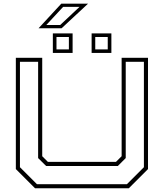

<svg xmlns="http://www.w3.org/2000/svg" viewBox="-20 -1010 879 1030"><path d="M168 0 65 -103V-700H206.5V-172L237 -141.5H602L632.5 -172V-700H774V-103L671 0ZM178 -22H661L752 -113V-678.5H654.5V-162L612 -119.5H227.5L184.5 -162V-678.5H87V-113ZM471.5 -726V-831H577.5V-726ZM263.5 -726V-831H369.5V-726ZM283 -745H349.5V-811.5H283ZM491 -745H558V-811.5H491ZM187 -858.5 309 -990.5H452.5L310.5 -858.5ZM228.5 -876H303L406.5 -973H318.5Z"/></svg>

Font: Tourney Expanded ExtraLight
Style: Regular
Weight: 200
Width: 7
Designer: Tyler Finck
Foundry: Etcetera Type Co
Version: Version 1.010; ttfautohint (v1.8.3)